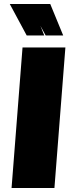

<svg xmlns="http://www.w3.org/2000/svg" viewBox="-20 -943 369 963"><path d="M93 -705H308L253 0H38ZM209 -765 183 -813 202 -765H114L29 -923H232L297 -765Z"/></svg>

Font: Nunito Sans Heavy Heavy
Style: Italic
Weight: 400
Italic angle: -4.541°
Designer: Vernon Adams
Foundry: Vernon Adams
Version: Version 2.002